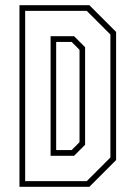

<svg xmlns="http://www.w3.org/2000/svg" viewBox="-20 -720 522 740"><path d="M55 0V-700H324.5L427.5 -597V-103L324.5 0ZM77 -22H314.5L405.5 -113V-587L314.5 -678H77ZM175 -119.5V-580.5H265.5L308 -538V-162L265.5 -119.5ZM196.5 -141.5H256L286.5 -172V-528L256 -558.5H196.5Z"/></svg>

Font: Tourney Condensed ExtraLight
Style: Regular
Weight: 200
Width: 3
Designer: Tyler Finck
Foundry: Etcetera Type Co
Version: Version 1.010; ttfautohint (v1.8.3)